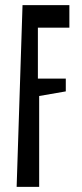

<svg xmlns="http://www.w3.org/2000/svg" viewBox="-20 -730 321 750"><path d="M45 0 68 -710H251V-622H128V-423H237V-373L133 -355V0Z"/></svg>

Font: Bahiana
Style: Regular
Weight: 400
Designer: Pablo Cosgaya & Dani Raskovsky
Foundry: Pablo Cosgaya & Dani Raskovsky
Version: Version 1.005